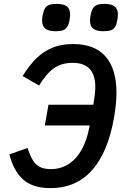

<svg xmlns="http://www.w3.org/2000/svg" viewBox="-20 -956 640 990"><path d="M28.5 -160 122 -193Q135.5 -152 150 -129Q164.5 -106 186.2 -95Q208 -84 242.5 -84Q293.5 -84 334 -110.2Q374.5 -136.5 401.5 -185Q428.5 -233.5 440.5 -299.5L442 -309H211L230 -416H461L465.5 -442.5Q471.5 -478 471.5 -507Q471.5 -632 354.5 -632Q298 -632 258.8 -604.8Q219.5 -577.5 181.5 -515L96.5 -564Q131.5 -620 168.5 -656Q205.5 -692 251.5 -710.5Q297.5 -729 356.5 -729Q467.5 -729 524 -665Q580.5 -601 580.5 -477Q580.5 -422 568 -349.5Q536.5 -170 454.2 -78Q372 14 240.5 14Q149 14 99.5 -30.2Q50 -74.5 28.5 -160ZM197 -850.5Q197 -860.5 199.5 -875.5Q204 -900 211.8 -912.8Q219.5 -925.5 233.5 -930.8Q247.5 -936 272.5 -936Q308 -936 324.8 -923Q341.5 -910 341.5 -880.5Q341.5 -871 339 -855Q335 -831 327 -818.2Q319 -805.5 305 -800.2Q291 -795 267 -795Q231 -795 214 -808Q197 -821 197 -850.5ZM444 -850Q444 -859.5 446.5 -874.5Q451 -899.5 459 -912.5Q467 -925.5 481 -930.8Q495 -936 519 -936Q554 -936 571 -923Q588 -910 588 -880.5Q588 -870.5 585.5 -855.5Q581.5 -831 574 -818.2Q566.5 -805.5 552.2 -800.2Q538 -795 513 -795Q478 -795 461 -808Q444 -821 444 -850Z"/></svg>

Font: JuliaMono BoldItalic
Style: Regular
Weight: 700
Italic angle: -9°
Monospace: yes
Designer: cormullion
Foundry: corm
Version: Version 0.049; ttfautohint (v1.8.4)